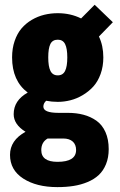

<svg xmlns="http://www.w3.org/2000/svg" viewBox="-20 -566 490 786"><path d="M216.5 -149Q192 -149 169 -153.5Q157.5 -143 157.5 -129.5Q157.5 -104 219.5 -104H257.5Q293 -104 322 -96.2Q351 -88.5 374.8 -71.8Q398.5 -55 411.8 -25.2Q425 4.5 425 44.5Q425 79 414 106Q403 133 384.2 150.5Q365.5 168 338.5 179.2Q311.5 190.5 281.2 195.2Q251 200 215 200Q129.5 200 75.2 165Q21 130 21 68Q21 8.5 84.5 -26.5Q36 -56.5 36 -98.5Q36 -155 93.5 -187Q29.5 -235 29.5 -331Q29.5 -368 40 -398.5Q50.5 -429 68.2 -449.8Q86 -470.5 110.2 -484.8Q134.5 -499 161.2 -505.5Q188 -512 216.5 -512Q269 -512 312 -490.5L367.5 -546.5L442 -475L385 -416.5Q403 -379 403 -331Q403 -294 391.8 -263Q380.5 -232 361.8 -211.5Q343 -191 318.5 -176.5Q294 -162 268.2 -155.5Q242.5 -149 216.5 -149ZM255.5 -331Q255.5 -367.5 246.5 -385.5Q237.5 -403.5 216.5 -403.5Q195 -403.5 186.2 -385.8Q177.5 -368 177.5 -331Q177.5 -294 186.5 -275.8Q195.5 -257.5 216.5 -257.5Q237.5 -257.5 246.5 -275.8Q255.5 -294 255.5 -331ZM149 48.5Q149 96.5 215.5 96.5Q291.5 96.5 291.5 48Q291.5 26 277.8 13.5Q264 1 238.5 1H175Q149 16 149 48.5Z"/></svg>

Font: League Mono Condensed
Style: Bold
Weight: 700
Width: 1
Designer: Tyler Finck
Foundry: The League of Moveable Type / Tyler Finck
Version: Version 2.210